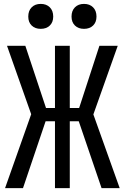

<svg xmlns="http://www.w3.org/2000/svg" viewBox="-20 -965 640 985"><path d="M6 0 140 -379 16 -730H110L216 -411H262V-730H338V-411H386L490 -730H584L459 -378L594 0H501L384 -343H338V0H262V-343H214L98 0ZM411 -817Q382 -817 364.5 -834Q347 -851 347 -880Q347 -910 364.5 -927.5Q382 -945 411 -945Q440 -945 457.5 -927.5Q475 -910 475 -880Q475 -851 457.5 -834Q440 -817 411 -817ZM189 -817Q160 -817 142.5 -834Q125 -851 125 -880Q125 -910 142.5 -927.5Q160 -945 189 -945Q218 -945 235.5 -927.5Q253 -910 253 -880Q253 -851 235.5 -834Q218 -817 189 -817Z"/></svg>

Font: JetBrains Mono
Style: Regular
Weight: 400
Monospace: yes
Designer: Philipp Nurullin, Konstantin Bulenkov
Foundry: JetBrains
Version: Version 2.305